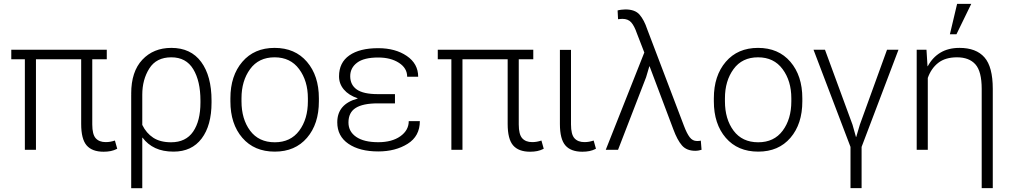

<svg xmlns="http://www.w3.org/2000/svg" viewBox="-20 -791 5341 1014"><path d="M543.9 -478H467.3V-133.8Q467.3 -81.1 485.6 -60.8Q503.9 -40.5 538.1 -40.5Q551.3 -40.5 562.3 -42.5Q573.2 -44.4 586.9 -48.8L599.1 -5.4Q582 3.4 564.9 6.8Q547.9 10.3 527.3 10.3Q466.3 10.3 437.5 -23.2Q408.7 -56.6 408.7 -136.2V-478H169.9V0H111.3V-478H39.6V-528.3H543.9Z M1097.2 -249.5Q1097.2 -128.4 1044.9 -59.3Q992.7 9.8 896.5 9.8Q840.8 9.8 800.3 -9Q759.8 -27.8 732.9 -64L731.4 -63.5V203.1H672.9V-292.5H673.3L672.9 -296.9Q672.9 -413.1 731.7 -475.6Q790.5 -538.1 884.8 -538.1Q987.8 -538.1 1042.5 -463.9Q1097.2 -389.6 1097.2 -259.8ZM1038.6 -259.8Q1038.6 -362.8 1000.7 -425.5Q962.9 -488.3 884.8 -488.3Q805.7 -488.3 768.6 -429.4Q731.4 -370.6 731.4 -291V-131.3Q752.4 -87.9 789.3 -63.7Q826.2 -39.6 883.3 -39.6Q961.4 -39.6 1000 -95.9Q1038.6 -152.3 1038.6 -249.5Z M1196.8 -272Q1196.8 -391.1 1259.8 -464.6Q1322.8 -538.1 1430.2 -538.1Q1538.1 -538.1 1601.1 -464.6Q1664.1 -391.1 1664.1 -272V-255.9Q1664.1 -136.2 1601.3 -63.2Q1538.6 9.8 1431.2 9.8Q1322.8 9.8 1259.8 -63.2Q1196.8 -136.2 1196.8 -255.9ZM1255.4 -255.9Q1255.4 -162.1 1301 -100.8Q1346.7 -39.6 1431.2 -39.6Q1514.6 -39.6 1560.3 -100.8Q1606 -162.1 1606 -255.9V-272Q1606 -363.8 1559.8 -426Q1513.7 -488.3 1430.2 -488.3Q1346.2 -488.3 1300.8 -426Q1255.4 -363.8 1255.4 -272Z M1761.2 -145Q1761.2 -193.4 1788.1 -224.6Q1814.9 -255.9 1868.7 -270.5V-272Q1821.3 -288.1 1795.9 -318.4Q1770.5 -348.6 1770.5 -387.7Q1770.5 -460.4 1825 -498.5Q1879.4 -536.6 1977.5 -536.6Q2067.9 -536.6 2128.2 -495.6Q2188.5 -454.6 2188.5 -385.7H2130.4Q2130.4 -431.2 2086.9 -459.2Q2043.5 -487.3 1977.5 -487.3Q1902.3 -487.3 1866 -460Q1829.6 -432.6 1829.6 -388.7Q1829.6 -342.8 1864.3 -318.4Q1898.9 -293.9 1975.6 -293.9H2065.9V-245.1H1975.6Q1896.5 -245.1 1858.4 -220.9Q1820.3 -196.8 1820.3 -144Q1820.3 -96.2 1861.1 -68.1Q1901.9 -40 1977.5 -40Q2050.3 -40 2094.5 -71.5Q2138.7 -103 2138.7 -151.4H2197.3Q2197.3 -71.8 2132.8 -31.5Q2068.4 8.8 1977.5 8.8Q1879.4 8.8 1820.3 -31.5Q1761.2 -71.8 1761.2 -145Z M2796.4 -478H2719.7V-133.8Q2719.7 -81.1 2738 -60.8Q2756.3 -40.5 2790.5 -40.5Q2803.7 -40.5 2814.7 -42.5Q2825.7 -44.4 2839.4 -48.8L2851.6 -5.4Q2834.5 3.4 2817.4 6.8Q2800.3 10.3 2779.8 10.3Q2718.8 10.3 2689.9 -23.2Q2661.1 -56.6 2661.1 -136.2V-478H2422.4V0H2363.8V-478H2292V-528.3H2796.4Z M2995.6 -527.8V-133.8Q2995.6 -81.1 3013.9 -60.8Q3032.2 -40.5 3066.4 -40.5Q3079.6 -40.5 3090.6 -42.5Q3101.6 -44.4 3115.2 -48.8L3127.4 -5.4Q3110.4 3.4 3093.3 6.8Q3076.2 10.3 3055.7 10.3Q2994.6 10.3 2965.8 -23.2Q2937 -56.6 2937 -136.2V-527.8Z M3244.1 0H3179.2L3382.8 -513.7L3343.8 -614.3Q3330.1 -654.3 3313.5 -672.9Q3296.9 -691.4 3267.1 -691.4Q3262.7 -691.4 3255.4 -690.7Q3248 -689.9 3244.1 -689.5L3241.7 -735.8Q3247.6 -737.8 3260.3 -739.5Q3272.9 -741.2 3282.7 -741.2Q3334 -741.2 3357.9 -713.4Q3381.8 -685.5 3397.9 -637.2L3592.3 -126Q3607.4 -85.9 3622.6 -66.2Q3637.7 -46.4 3660.2 -46.4Q3665 -46.4 3671.4 -46.6Q3677.7 -46.9 3681.2 -48.3L3685.1 0Q3679.7 2 3670.2 3.7Q3660.6 5.4 3651.9 5.4Q3606.4 5.4 3581.8 -22.7Q3557.1 -50.8 3536.1 -107.9L3410.6 -440.9L3409.2 -440.4L3392.1 -382.8Z M3750 -272Q3750 -391.1 3813 -464.6Q3876 -538.1 3983.4 -538.1Q4091.3 -538.1 4154.3 -464.6Q4217.3 -391.1 4217.3 -272V-255.9Q4217.3 -136.2 4154.5 -63.2Q4091.8 9.8 3984.4 9.8Q3876 9.8 3813 -63.2Q3750 -136.2 3750 -255.9ZM3808.6 -255.9Q3808.6 -162.1 3854.2 -100.8Q3899.9 -39.6 3984.4 -39.6Q4067.9 -39.6 4113.5 -100.8Q4159.2 -162.1 4159.2 -255.9V-272Q4159.2 -363.8 4113 -426Q4066.9 -488.3 3983.4 -488.3Q3899.4 -488.3 3854 -426Q3808.6 -363.8 3808.6 -272Z M4664.6 -528.3H4725.1L4530.3 -15.1V202.6H4471.7V-15.1L4276.4 -528.3H4336.9L4482.4 -132.3L4500.5 -67.9H4502L4521 -132.3Z M4873 -528.3 4878.4 -441.4H4879.9Q4904.8 -487.8 4946.5 -512.9Q4988.3 -538.1 5047.4 -538.1Q5135.3 -538.1 5179.2 -488Q5223.1 -438 5223.1 -321.8V202.6H5164.6V-321.3Q5164.6 -414.1 5131.3 -451.2Q5098.1 -488.3 5034.2 -488.3Q4972.7 -488.3 4935.3 -459.2Q4897.9 -430.2 4879.9 -379.4V0H4821.3V-528.3ZM5034.7 -770.5H5109.4L5031.2 -609.9H4996.6Z"/></svg>

Font: Franko
Style: Light
Weight: 300
Designer: Google
Version: Version 1.200310; 2013